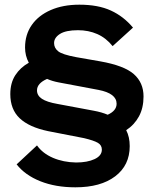

<svg xmlns="http://www.w3.org/2000/svg" viewBox="-20 -733 659 820"><path d="M302 67Q217 67 152 41Q87 15 51 -31L138 -112Q162 -78 206 -59Q250 -40 305 -39Q353 -39 384 -53.5Q415 -68 415 -94Q415 -113 398 -123Q381 -133 339 -143L185 -173Q104 -190 64 -228Q24 -266 24 -331Q24 -379 45.5 -412Q67 -445 103 -465Q87 -495 87 -530Q87 -585 115.5 -626Q144 -667 196.5 -690Q249 -713 319 -713Q399 -713 453.5 -688Q508 -663 548 -615L461 -536Q433 -571 395.5 -587.5Q358 -604 313 -604Q261 -604 236 -588Q211 -572 211 -549Q211 -528 228.5 -514Q246 -500 305 -489L408 -471Q510 -453 551.5 -416.5Q593 -380 593 -321Q593 -272 573.5 -236Q554 -200 519 -177Q534 -148 534 -109Q534 -27 472 20Q410 67 302 67ZM381 -260Q414 -254 440 -243Q478 -260 478 -290Q478 -334 401 -349L231 -381Q204 -386 181 -396Q138 -377 138 -347Q138 -325 159 -311Q180 -297 226 -289Z"/></svg>

Font: Prodigy Sans
Style: Bold
Weight: 700
Designer: Wei Huang
Foundry: Wei Huang
Version: Version 1.003; ttfautohint (v1.8.3)